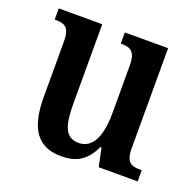

<svg xmlns="http://www.w3.org/2000/svg" viewBox="-102 -643 774 759"><g transform="rotate(20 285.0 -263.0)"><path d="M230 10C290 10 333 -12 363 -77H368L384 0H548V-47H542C507 -47 481 -54 481 -113V-536H299V-489H303C337 -489 362 -481 362 -420V-221C362 -126 337 -63 276 -63C219 -63 204 -111 204 -202V-536H21V-489H25C65 -489 85 -478 85 -420V-187C85 -51 131 10 230 10Z"/></g></svg>

Font: Noto Serif Sinhala Condensed SemiBold
Style: Regular
Weight: 600
Width: 3
Designer: Jelle Bosma - Monotype Design Team
Foundry: Monotype Imaging Inc.
Version: Version 2.007